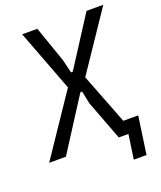

<svg xmlns="http://www.w3.org/2000/svg" viewBox="-167 -797 869 1034"><g transform="rotate(-20 267.5 -280.0)"><path d="M419 140 446 -46 434 -76H523L492 140ZM-15 0 219 -347 85 -700H172L244 -493L261 -422Q263 -416 267 -416Q271 -416 275 -422L454 -700H550L325 -366L467 0H384L298 -227L284 -295Q283 -301 278.5 -301Q274 -301 270 -295L81 0Z"/></g></svg>

Font: Finlandica
Style: Italic
Weight: 400
Italic angle: -8°
Designer: Niklas Ekholm, Juho Hiilivirta, Jaakko Suomalainen
Foundry: Helsinki Type Studio
Version: Version 1.064